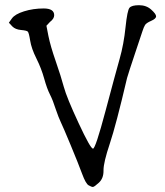

<svg xmlns="http://www.w3.org/2000/svg" viewBox="-20 -699 643 749"><path d="M191.4 -639.6Q191.4 -626 174.8 -613.3L161.1 -598.6L168.9 -558.6Q176.8 -519.5 197.3 -460.4Q217.8 -401.4 229 -359.9Q240.2 -318.4 286.6 -218.8Q333 -119.1 342.8 -119.1Q352.5 -119.1 391.6 -266.1Q430.7 -413.1 446.8 -469.7Q462.9 -526.4 469.7 -592.8Q476.6 -659.2 485.4 -668.9Q494.1 -678.7 522.5 -678.7Q550.8 -678.7 569.8 -661.6Q588.9 -644.5 588.9 -635.3Q588.9 -626 569.8 -617.7Q550.8 -609.4 545.9 -601.6Q541 -593.8 535.6 -577.1Q530.3 -560.5 506.3 -489.3Q482.4 -418 475.6 -394.5Q432.6 -210.9 408.2 -138.2Q383.8 -65.4 383.8 -35.2V-32.2Q383.8 -2.9 365.7 13.7Q347.7 30.3 342.3 30.3Q336.9 30.3 325.7 23.9Q314.5 17.6 300.3 -21Q286.1 -59.6 255.9 -132.3Q225.6 -205.1 217.3 -222.2Q209 -239.3 197.3 -273.4Q186.5 -307.6 174.8 -330.6Q163.1 -353.5 152.3 -392.6Q141.6 -431.6 122.1 -470.7Q102.5 -509.8 97.7 -540.5Q92.8 -571.3 88.4 -575.7Q84 -580.1 62 -582Q40 -584 28.3 -595.7L14.6 -610.4L26.4 -627Q38.1 -643.6 73.7 -654.8Q109.4 -666 150.4 -666Q191.4 -666 191.4 -639.6Z"/></svg>

Font: Drukaatie burti
Style: Light
Weight: 300
Version: Version 0.14